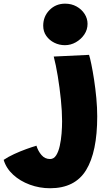

<svg xmlns="http://www.w3.org/2000/svg" viewBox="-206 -740 578 1022"><path d="M140.5 -720.5Q174.5 -720.5 201.5 -705.5Q228.5 -690.5 244.2 -666Q260 -641.5 260 -613Q260 -582 242.8 -556.5Q225.5 -531 198 -515.2Q170.5 -499.5 139.5 -499.5Q109.5 -499.5 83.2 -512.5Q57 -525.5 40.5 -548.8Q24 -572 24 -603Q24 -652.5 57.5 -686.5Q91 -720.5 140.5 -720.5ZM311.5 -120.5Q311.5 69 252.2 165.5Q193 262 60.5 262Q4.5 262 -47.2 243Q-99 224 -136 190Q-173 156 -186.5 111Q-163 95 -130.5 80Q-98 65 -66 53.5Q-34 42 -12 35.5Q-3.5 64 14.8 85.2Q33 106.5 60.5 106.5Q80.5 106.5 93 86.8Q105.5 67 112.2 36.2Q119 5.5 121.8 -29.5Q124.5 -64.5 124.5 -95Q124.5 -147 118 -210.5Q111.5 -274 101.5 -334.8Q91.5 -395.5 80 -439L268 -448Q273 -433.5 280.2 -398.2Q287.5 -363 294.8 -315.8Q302 -268.5 306.8 -217.5Q311.5 -166.5 311.5 -120.5Z"/></svg>

Font: Grandstander ExtraBold
Style: Regular
Weight: 800
Designer: Tyler Finck
Foundry: Etcetera Type Co
Version: Version 1.200; ttfautohint (v1.8.3)